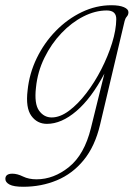

<svg xmlns="http://www.w3.org/2000/svg" viewBox="-78 -466 518 734"><path d="M304.5 11Q285 93.5 242 146Q199 198.5 139.5 223.2Q80 248 11 248Q-25.5 248 -41.5 239.5Q-57.5 231 -57.5 218Q-57.5 198 -30.5 198Q-12 198 10 208.8Q32 219.5 61.5 219.5Q127.5 219.5 186 172.2Q244.5 125 269.5 24L321 -184.5Q271.5 -90.5 214.2 -41.5Q157 7.5 101.5 7.5Q64 7.5 41.8 -23.2Q19.5 -54 27.5 -120.5Q34 -185 62.5 -243.8Q91 -302.5 135.5 -348Q180 -393.5 234.8 -419.8Q289.5 -446 348 -446Q378.5 -446 395.8 -438.5Q413 -431 413 -419.5Q413 -409.5 407 -402.8Q401 -396 398.5 -386ZM59.5 -131Q52.5 -69.5 71.2 -43.2Q90 -17 119.5 -17Q151.5 -17 185.8 -42.5Q220 -68 252 -109.8Q284 -151.5 309.5 -201.5Q335 -251.5 350.5 -301.5Q366 -351.5 366.5 -392.5Q367 -426 330 -426Q286 -426 240.8 -403Q195.5 -380 156.8 -339.2Q118 -298.5 91.8 -245Q65.5 -191.5 59.5 -131Z"/></svg>

Font: Fraunces 72pt S050 Thin
Style: Italic
Weight: 100
Italic angle: -16°
Version: Version 1.000; ttfautohint (v1.8.3)